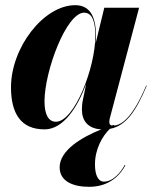

<svg xmlns="http://www.w3.org/2000/svg" viewBox="-20 -490 598 742"><path d="M464.5 149 462 147.5C450 171 419 212 381.5 212C360 212 347 187.5 347 145.5C347 85.5 376.5 34.5 404.5 8C467.5 -3.5 505.5 -61 547 -158.5L545 -159.5C493.5 -38 452 -7 420 -4.5L421.5 -5.5L420 -7.5C417.5 -6.5 415 -5.5 412 -5C405.5 -6 402.5 -11 402.5 -18.5C402.5 -23 403 -28 404.5 -33.5L517.5 -460H383L349.5 -322.5C350.5 -332.5 351 -341.5 351 -350C351 -413 335 -470 271 -470C148 -470 22.5 -305.5 22.5 -152.5C22.5 -52.5 60 10 152 10C225 10 279.5 -75 313 -166L299 -97.5C298 -90.5 296.5 -81 296.5 -67C296.5 -24 319 7 371.5 10C296 40 210.5 91 210.5 156.5C210.5 211.5 263.5 232 324.5 232C410.5 232 449.5 177 464.5 149ZM348.5 -351.5C348.5 -228 267.5 -19.5 196 -19.5C168 -19.5 152 -46.5 152 -98C152 -215.5 236.5 -441 305 -441C337.5 -441 348.5 -404 348.5 -351.5Z"/></svg>

Font: Bodoni* 72pt
Style: Bold Italic
Weight: 700
Italic angle: -13°
Version: Version 2.3